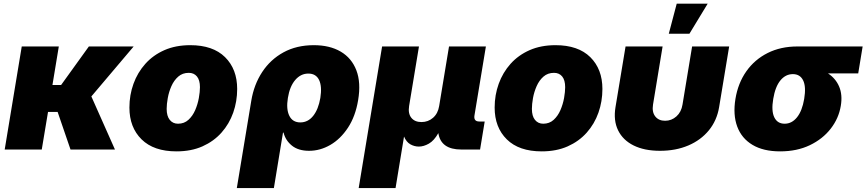

<svg xmlns="http://www.w3.org/2000/svg" viewBox="-20 -792 4589 1017"><path d="M291.5 -545.9 257.8 -341.8H303.7L450.7 -545.9H688L463.9 -281.2L588.9 0H353.5L285.2 -199.2H234.4L201.2 0H4.9L95.2 -545.9Z M915 9.8Q794.4 9.8 730 -53.7Q665.5 -117.2 665.5 -222.2Q665.5 -288.6 687 -348.1Q708.5 -407.7 749.8 -453.9Q791 -500 850.8 -526.4Q910.6 -552.7 987.8 -552.7Q1107.9 -552.7 1172.1 -489.3Q1236.3 -425.8 1236.3 -320.8Q1236.3 -254.9 1215.3 -195.3Q1194.3 -135.7 1153.3 -89.6Q1112.3 -43.5 1052.5 -16.8Q992.7 9.8 915 9.8ZM922.9 -136.7Q955.6 -136.7 978 -157.2Q1000.5 -177.7 1013.9 -208.7Q1027.3 -239.7 1033.2 -272.7Q1039.1 -305.7 1039.1 -330.1Q1039.1 -367.7 1023.2 -387Q1007.3 -406.2 980 -406.2Q946.8 -406.2 924.1 -386.2Q901.4 -366.2 887.9 -335.7Q874.5 -305.2 868.7 -272.7Q862.8 -240.2 862.8 -215.3Q862.8 -177.2 879.2 -157Q895.5 -136.7 922.9 -136.7Z M1234.4 204.1 1311 -258.3Q1325.2 -344.2 1368.9 -410.6Q1412.6 -477.1 1481.9 -514.9Q1551.3 -552.7 1642.1 -552.7Q1726.6 -552.7 1784.7 -518.6Q1842.8 -484.4 1867.7 -419.4Q1892.6 -354.5 1877 -261.7Q1862.8 -175.8 1823.2 -115.7Q1783.7 -55.7 1729.7 -24.4Q1675.8 6.8 1617.2 6.8Q1560.1 6.8 1526.1 -20.8Q1492.2 -48.3 1481.9 -89.8H1479L1430.7 204.1ZM1570.8 -143.6Q1611.3 -143.6 1638.9 -178.2Q1666.5 -212.9 1676.8 -273.4Q1686.5 -334 1670.2 -368.2Q1653.8 -402.3 1613.3 -402.3Q1572.8 -402.3 1543.7 -368.2Q1514.6 -334 1504.9 -273.4Q1495.1 -213.9 1512.5 -178.7Q1529.8 -143.6 1570.8 -143.6Z M1879.9 204.1 2003.9 -545.9H2199.2L2147 -230.5Q2140.6 -190.9 2158.7 -168.2Q2176.8 -145.5 2212.4 -145.5Q2248 -145.5 2273.9 -168.2Q2299.8 -190.9 2306.2 -230.5L2358.4 -545.9H2553.7L2493.2 -180.7Q2487.8 -148.4 2519 -148.4H2547.4L2522.9 0H2423.3Q2315.4 0 2301.8 -86.9Q2279.3 -46.9 2251.7 -31.2Q2224.1 -15.6 2198.7 -15.6Q2174.8 -15.6 2153.6 -27.6Q2132.3 -39.6 2120.1 -68.8L2075.2 204.1Z M2849.6 9.8Q2729 9.8 2664.6 -53.7Q2600.1 -117.2 2600.1 -222.2Q2600.1 -288.6 2621.6 -348.1Q2643.1 -407.7 2684.3 -453.9Q2725.6 -500 2785.4 -526.4Q2845.2 -552.7 2922.4 -552.7Q3042.5 -552.7 3106.7 -489.3Q3170.9 -425.8 3170.9 -320.8Q3170.9 -254.9 3149.9 -195.3Q3128.9 -135.7 3087.9 -89.6Q3046.9 -43.5 2987.1 -16.8Q2927.2 9.8 2849.6 9.8ZM2857.4 -136.7Q2890.1 -136.7 2912.6 -157.2Q2935.1 -177.7 2948.5 -208.7Q2961.9 -239.7 2967.8 -272.7Q2973.6 -305.7 2973.6 -330.1Q2973.6 -367.7 2957.8 -387Q2941.9 -406.2 2914.6 -406.2Q2881.3 -406.2 2858.6 -386.2Q2835.9 -366.2 2822.5 -335.7Q2809.1 -305.2 2803.2 -272.7Q2797.4 -240.2 2797.4 -215.3Q2797.4 -177.2 2813.7 -157Q2830.1 -136.7 2857.4 -136.7Z M3476.1 6.8Q3393.1 6.8 3336.2 -21.5Q3279.3 -49.8 3253.9 -101.8Q3228.5 -153.8 3240.2 -224.6L3293.5 -545.9H3489.7L3439 -238.3Q3432.6 -198.7 3450.7 -175.5Q3468.8 -152.3 3502.9 -152.3Q3537.1 -152.3 3563 -175.5Q3588.9 -198.7 3595.2 -238.3L3646 -545.9H3842.3L3789.1 -224.6Q3777.3 -153.8 3734.9 -101.8Q3692.4 -49.8 3626 -21.5Q3559.6 6.8 3476.1 6.8ZM3522.5 -613.3 3564.5 -772.5H3728.5L3631.8 -613.3Z M4112.3 9.8Q4023.4 9.8 3965.8 -24.7Q3908.2 -59.1 3885 -121.6Q3861.8 -184.1 3875.5 -268.1Q3889.2 -351.6 3933.1 -414.1Q3977.1 -476.6 4046.1 -511.2Q4115.2 -545.9 4204.1 -545.9H4549.3L4525.9 -403.3H4365.7Q4406.7 -376.5 4425 -333Q4443.4 -289.6 4433.6 -231.4Q4422.9 -165.5 4380.4 -110.6Q4337.9 -55.7 4269.5 -22.9Q4201.2 9.8 4112.3 9.8ZM4179.7 -399.4Q4141.1 -399.4 4113.8 -366.2Q4086.4 -333 4075.7 -268.1Q4064.9 -204.6 4081.3 -170.7Q4097.7 -136.7 4136.2 -136.7Q4174.3 -136.7 4201.7 -170.7Q4229 -204.6 4239.7 -268.1Q4250.5 -333 4234.1 -366.2Q4217.8 -399.4 4179.7 -399.4Z"/></svg>

Font: Inter Black
Style: Italic
Weight: 900
Italic angle: -9.39999°
Designer: Rasmus Andersson
Foundry: rsms
Version: Version 4.000;git-a52131595